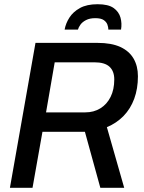

<svg xmlns="http://www.w3.org/2000/svg" viewBox="-20 -889 682 909"><path d="M27 0 148 -686H441Q508 -686 550 -666.5Q592 -647 612.5 -611.5Q633 -576 633 -528Q633 -469 615.5 -421.5Q598 -374 565 -340Q532 -306 486 -287L568 0H455L382 -265H181L134 0ZM198 -357H384Q424 -357 455 -376Q486 -395 503.5 -430Q521 -465 521 -513Q521 -552 498.5 -573Q476 -594 427 -594H239ZM286 -749Q291 -778 308.5 -805.5Q326 -833 358.5 -851Q391 -869 442 -869Q493 -869 518 -851Q543 -833 550.5 -805.5Q558 -778 553 -749H493Q493 -760 488.5 -772.5Q484 -785 471 -794Q458 -803 431 -803Q405 -803 387.5 -794Q370 -785 361 -772.5Q352 -760 349 -749Z"/></svg>

Font: Archivo SemiCondensed Medium
Style: Italic
Weight: 500
Width: 4
Italic angle: -10°
Designer: Hector Gatti
Foundry: Omnibus-Type
Version: Version 2.001